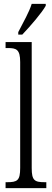

<svg xmlns="http://www.w3.org/2000/svg" viewBox="-20 -979 270 999"><path d="M75 -812V-799H96C139 -844 199 -914 218 -949V-959H145C131 -914 103 -867 75 -812ZM9 0H221V-31H214C160 -31 145 -39 145 -105V-760H9V-729H21C65 -729 85 -722 85 -656V-105C85 -39 70 -31 16 -31H9Z"/></svg>

Font: Noto Serif Hebrew ExtraCondensed Light
Style: Regular
Weight: 300
Width: 2
Designer: Monotype Design Team
Foundry: Monotype Imaging Inc.
Version: Version 2.004